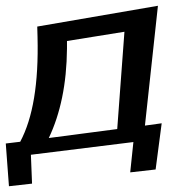

<svg xmlns="http://www.w3.org/2000/svg" viewBox="-125 -504 678 665"><path d="M281 -57 44 -26C84 -110 106 -213 107 -336V-362L306 -394ZM5 -376C9 -214 -11 -96 -55 -13L-105 -7L-94 141L-14 132L-18 32L337 -12L326 93L414 83L435 -77L377 -69L422 -484L4 -412Z"/></svg>

Font: Gamestation Warped
Style: Regular
Weight: 400
Designer: Jonas Hecksher
Foundry: Jonas Hecksher, Playtypeª, e-types AS
Version: Version 1.003